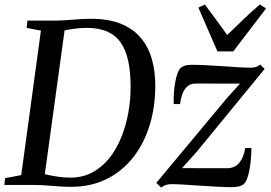

<svg xmlns="http://www.w3.org/2000/svg" viewBox="-28 -836 1224 868"><path d="M96 -743H231.5Q270 -744 308.2 -747.5Q346.5 -751 383.5 -751Q462.5 -751 517.8 -728.8Q573 -706.5 607.5 -666Q642 -625.5 658 -570.2Q674 -515 674 -448.5Q674 -353.5 648.8 -270.8Q623.5 -188 574.5 -125.2Q525.5 -62.5 454.8 -27Q384 8.5 293 8.5Q269 8.5 247.5 7.2Q226 6 205.5 4.2Q185 2.5 164.5 1.2Q144 0 121.5 0H-8.5L-5 -30.5L68 -44.5L157 -697.5L92.5 -710ZM170.5 -18.5 152.5 -54.5Q169.5 -49.5 192.5 -44.5Q215.5 -39.5 240.8 -36.2Q266 -33 290 -33Q346 -33 390 -56.8Q434 -80.5 466.5 -121.5Q499 -162.5 520.2 -215Q541.5 -267.5 552 -326Q562.5 -384.5 562.5 -442Q562.5 -510.5 551.5 -561Q540.5 -611.5 517 -644.5Q493.5 -677.5 455.8 -693.8Q418 -710 364.5 -710Q342 -710 319.8 -707.5Q297.5 -705 279 -701.5Q260.5 -698 249 -694.5L267.5 -724.5ZM1057 -458Q1044.5 -458 1022.8 -458Q1001 -458 975 -458Q949 -458 923.8 -458.2Q898.5 -458.5 879.2 -458.5Q860 -458.5 852 -458Q830.5 -457 816.8 -443.5Q803 -430 795.8 -409.2Q788.5 -388.5 786 -365.5H757.5Q756.5 -382.5 757.8 -407.8Q759 -433 763.2 -459Q767.5 -485 775 -505.5Q782.5 -526 794 -533Q799.5 -537 810.2 -540Q821 -543 839.5 -543Q867.5 -543 903.8 -541.2Q940 -539.5 977.8 -536.8Q1015.5 -534 1048.8 -532Q1082 -530 1104 -530Q1117.5 -530 1127.8 -532.8Q1138 -535.5 1148.5 -544L1168.5 -524.5L861.5 -150L795 -76Q814.5 -76 843.8 -75.8Q873 -75.5 904.2 -75.5Q935.5 -75.5 961.5 -75.5Q987.5 -75.5 1000.5 -75.5Q1035 -76.5 1054.5 -100.8Q1074 -125 1080.5 -167H1108.5Q1108.5 -146 1106.5 -120.5Q1104.5 -95 1100.2 -70.5Q1096 -46 1088.8 -27.5Q1081.5 -9 1070.5 -1Q1064.5 3.5 1051.8 6.8Q1039 10 1019 10Q990 10 952 8Q914 6 874.8 3.2Q835.5 0.5 802 -1.5Q768.5 -3.5 748.5 -3.5Q734 -3.5 722.5 0Q711 3.5 701 12L678.5 -9L997 -391.5ZM955 -603.5 869 -801.5 898 -815.5Q922 -784 947.2 -749.5Q972.5 -715 999 -678Q1035.5 -712 1070.2 -746.2Q1105 -780.5 1147 -815.5L1175 -798L1026.5 -603.5Z"/></svg>

Font: Merriweather 72pt
Style: Italic
Weight: 400
Italic angle: -7.8°
Version: Version 2.101